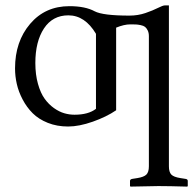

<svg xmlns="http://www.w3.org/2000/svg" viewBox="-20 -462 730 716"><path d="M337.9 -335.9Q296.9 -404.8 234.9 -404.8Q176.3 -404.8 144 -356Q111.8 -307.1 111.8 -227.1Q111.8 -183.6 121.6 -149.2Q131.3 -114.7 146.5 -93.8Q161.6 -72.8 181.4 -58.8Q201.2 -44.9 220 -39.6Q238.8 -34.2 257.8 -34.2Q309.6 -34.2 337.9 -56.2ZM609.9 158.2Q609.9 179.7 618.9 189Q627.9 198.2 652.8 202.1L671.9 205.1Q680.2 206.1 680.2 212.9V231.9L678.2 233.9Q609.9 231.9 570.8 231.9L466.8 233.9L464.8 231.9V212.9Q464.8 206.5 473.1 205.1L492.2 202.1Q516.6 198.2 525.9 189Q535.2 179.7 535.2 158.2V-327.1Q535.2 -339.8 530.8 -348.6Q526.4 -357.4 520.8 -361.8Q515.1 -366.2 504.2 -368.4Q493.2 -370.6 486.1 -370.8Q479 -371.1 465.8 -371.1Q442.9 -371.1 413.1 -358.9V-50.8Q377.4 -26.4 326.2 -8.3Q274.9 9.8 233.9 9.8Q192.4 9.8 158.2 -3.9Q124 -17.6 101.8 -39.8Q79.6 -62 64.5 -90.8Q49.3 -119.6 42.7 -148.7Q36.1 -177.7 36.1 -207Q36.1 -307.1 92.3 -373Q148.4 -439 238.8 -439Q297.9 -439 333 -419.9Q363.8 -403.8 462.9 -403.8Q494.1 -403.8 522.2 -413.3Q550.3 -422.9 568.8 -432.4Q587.4 -441.9 595.2 -441.9H609.9Z"/></svg>

Font: Linux Biolinum G
Style: Regular
Weight: 400
Designer: Philipp H. Poll
Foundry: Philipp H. Poll
Version: Version 1.1.0 ; ttfautohint (v1.6)